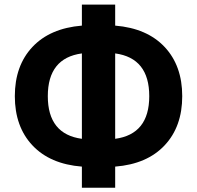

<svg xmlns="http://www.w3.org/2000/svg" viewBox="-20 -791 875 853"><path d="M343.8 43V-50.8Q202.1 -62 124 -145.3Q45.9 -228.5 45.9 -363.8Q45.9 -499 124 -582.3Q202.1 -665.5 343.8 -677.2V-770.5H491.7V-677.2Q633.3 -665.5 711.4 -582.3Q789.6 -499 789.6 -363.8Q789.6 -228.5 711.4 -145.3Q633.3 -62 491.7 -50.8V43ZM491.7 -553.7V-174.3Q643.1 -194.8 643.1 -363.8Q643.1 -533.2 491.7 -553.7ZM343.8 -174.3V-553.7Q192.4 -533.2 192.4 -363.8Q192.4 -194.8 343.8 -174.3Z"/></svg>

Font: Inter
Style: Bold
Weight: 700
Designer: Rasmus Andersson
Foundry: rsms
Version: Version 4.001;git-9221beed3